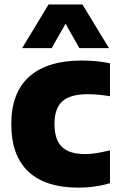

<svg xmlns="http://www.w3.org/2000/svg" viewBox="-20 -828 536 858"><path d="M30.5 -273Q30.5 -415 111.5 -486.2Q192.5 -557.5 345 -557.5Q415 -557.5 471.5 -545V-398Q419 -407 372 -407Q294 -407 258.8 -375.5Q223.5 -344 223.5 -274.5Q223.5 -203 257 -171.2Q290.5 -139.5 359.5 -139.5Q384.5 -139.5 409.8 -143.5Q435 -147.5 471.5 -156V-9.5Q441.5 0 404.8 5.2Q368 10.5 330 10.5Q183.5 10.5 107 -61Q30.5 -132.5 30.5 -273ZM467 -613H334.5L273 -722L211 -613H79L197 -808H348.5Z"/></svg>

Font: Encode Sans ExtraBold
Style: Regular
Weight: 800
Designer: Multiple Designers
Foundry: Impallari Type
Version: Version 2.000